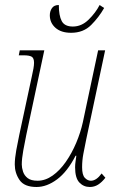

<svg xmlns="http://www.w3.org/2000/svg" viewBox="-20 -737 475 767"><path d="M264 -606Q224 -606 201.5 -626Q179 -646 179 -676Q179 -692 187.5 -704.5Q196 -717 215 -717Q215 -675 226.5 -653Q238 -631 271 -631Q306 -631 334 -658.5Q362 -686 378 -717L396 -705Q375 -668 344 -637Q313 -606 264 -606ZM126 10Q77 10 58 -18Q39 -46 39 -80Q39 -104 45 -137Q51 -170 57 -198L107 -431Q111 -448 113.5 -462.5Q116 -477 116 -486Q116 -505 106.5 -510.5Q97 -516 75 -516H55L59 -536H157L85 -198Q79 -169 73 -136Q67 -103 67 -80Q67 -67 72 -51.5Q77 -36 90.5 -25.5Q104 -15 130 -15Q161 -15 190 -35.5Q219 -56 243 -90.5Q267 -125 284.5 -166.5Q302 -208 311 -249L372 -536H400L325 -183Q318 -149 313 -122.5Q308 -96 308 -69Q308 -38 319 -26.5Q330 -15 343 -15Q365 -15 386 -44L401 -27Q387 -9 372 0.5Q357 10 339 10Q314 10 297 -8Q280 -26 280 -69Q280 -80 282 -93.5Q284 -107 285 -115H282Q249 -51 208 -20.5Q167 10 126 10Z"/></svg>

Font: Noto Serif ExtraCondensed Thin
Style: Italic
Weight: 100
Width: 2
Italic angle: -12°
Designer: Monotype Design Team
Foundry: Monotype Imaging Inc.
Version: Version 2.013